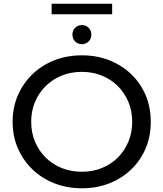

<svg xmlns="http://www.w3.org/2000/svg" viewBox="-20 -1006 880 1034"><path d="M421 8Q341 8 272.5 -19Q204 -46 154 -94.5Q104 -143 76 -208Q48 -273 48 -350Q48 -427 76 -492Q104 -557 154 -605.5Q204 -654 272 -681Q340 -708 421 -708Q501 -708 568.5 -681.5Q636 -655 686.5 -606.5Q737 -558 764.5 -493Q792 -428 792 -350Q792 -272 764.5 -207Q737 -142 686.5 -93.5Q636 -45 568.5 -18.5Q501 8 421 8ZM421 -81Q479 -81 528.5 -101Q578 -121 614.5 -157.5Q651 -194 671.5 -243Q692 -292 692 -350Q692 -408 671.5 -457Q651 -506 614.5 -542.5Q578 -579 528.5 -599Q479 -619 421 -619Q362 -619 312.5 -599Q263 -579 226 -542.5Q189 -506 168.5 -457Q148 -408 148 -350Q148 -292 168.5 -243Q189 -194 226 -157.5Q263 -121 312.5 -101Q362 -81 421 -81ZM421 -768Q400 -768 385 -782.5Q370 -797 370 -820Q370 -842 385 -856.5Q400 -871 421 -871Q442 -871 457 -856.5Q472 -842 472 -820Q472 -797 457 -782.5Q442 -768 421 -768ZM258 -929V-986H584V-929Z"/></svg>

Font: Montserrat Thin Medium
Style: Regular
Weight: 500
Version: Version 9.000